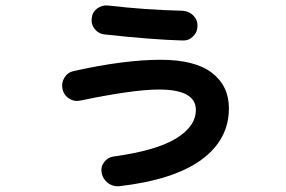

<svg xmlns="http://www.w3.org/2000/svg" viewBox="-20 -631 1040 697"><path d="M272 -266Q250 -261 231 -273Q212 -285 207 -307Q202 -329 213.5 -348.5Q225 -368 247 -373Q431 -414 563 -414Q688 -414 749.5 -366.5Q811 -319 811 -238Q811 -124 711 -51Q611 22 413 45Q390 47 372 33.5Q354 20 349 -3Q345 -25 358 -42.5Q371 -60 393 -63Q546 -84 618.5 -128Q691 -172 691 -232Q691 -306 557 -306Q464 -306 272 -266ZM372 -611Q510 -595 642 -592Q665 -591 681 -575.5Q697 -560 697 -538Q697 -515 681 -499Q665 -483 643 -484Q532 -487 360 -506Q338 -508 324 -525.5Q310 -543 313 -565Q315 -587 332.5 -600Q350 -613 372 -611Z"/></svg>

Font: Rounded Mplus 1c Bold
Style: Bold
Weight: 700
Version: Version 1.059.20150529